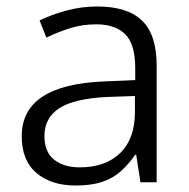

<svg xmlns="http://www.w3.org/2000/svg" viewBox="-20 -562 584 592"><path d="M280 -542Q373 -542 418 -498.5Q463 -455 463 -360V0H413L400 -85H397Q377 -56 352.5 -34Q328 -12 294.5 -1Q261 10 213 10Q138 10 92.5 -28.5Q47 -67 47 -142Q47 -222 111 -264Q175 -306 302 -311L397 -315V-351Q397 -426 366 -456.5Q335 -487 277 -487Q235 -487 197.5 -475.5Q160 -464 123 -446L102 -499Q139 -517 185 -529.5Q231 -542 280 -542ZM310 -263Q209 -258 163 -228.5Q117 -199 117 -142Q117 -94 146.5 -70Q176 -46 226 -46Q305 -46 350.5 -90Q396 -134 396 -216V-266Z"/></svg>

Font: Noto Sans Syriac Eastern Light
Style: Regular
Weight: 300
Designer: Patrick Giasson and the Monotype Design Team
Foundry: Monotype Imaging Inc.
Version: Version 3.001